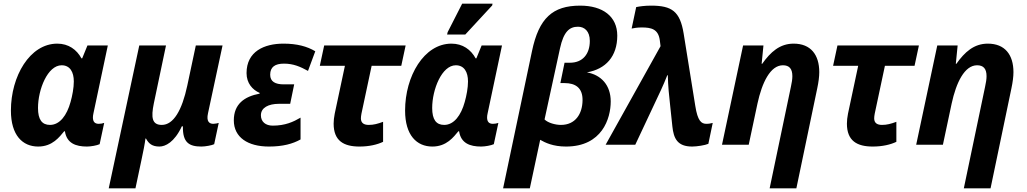

<svg xmlns="http://www.w3.org/2000/svg" viewBox="-20 -796 5646 1056"><path d="M190 10C269 10 307 -43 333 -74H337C347 -8 397 10 458 10C480 10 513 4 528 -3L553 -120C545 -117 533 -115 523 -115C501 -115 491 -127 491 -150C491 -157 492 -164 494 -173L573 -546H461L432 -475H428C402 -523 357 -556 295 -556C144 -556 40 -377 40 -188C40 -52 104 10 190 10ZM255 -109C211 -109 189 -138 189 -202C189 -304 242 -437 319 -437C365 -437 386 -400 386 -348C386 -313 378 -270 368 -235C348 -162 309 -109 255 -109Z M578 240H725L758 84C766 48 778 -13 780 -34H783C798 -6 817 10 857 10C889 10 939 -13 980 -101H986C984 -11 1021 10 1088 10C1110 10 1147 3 1158 -3L1183 -120C1178 -118 1162 -115 1153 -115C1131 -115 1114 -128 1124 -173L1204 -546H1057L1010 -325C981 -189 934 -109 870 -109C816 -109 810 -149 826 -227L893 -546H746Z M1459 10C1536 10 1590 -5 1633 -29V-149C1594 -126 1549 -105 1480 -105C1441 -105 1415 -126 1415 -162C1415 -204 1457 -225 1514 -225H1576L1598 -332H1541C1494 -332 1466 -347 1466 -385C1466 -428 1493 -446 1542 -446C1594 -446 1632 -429 1674 -406L1714 -514C1669 -541 1613 -556 1539 -556C1433 -556 1336 -513 1336 -394C1336 -338 1369 -302 1408 -285V-281C1323 -265 1266 -223 1266 -134C1266 -40 1344 10 1459 10Z M1957 10C2011 10 2056 -1 2087 -16V-126C2057 -115 2035 -109 2008 -109C1982 -109 1965 -119 1965 -145C1965 -151 1966 -161 1968 -171L2024 -434H2187L2211 -546H1763L1739 -434H1877L1821 -171C1817 -151 1815 -132 1815 -116C1815 -21 1871 10 1957 10Z M2439 -606H2539L2687 -766L2689 -776H2522L2442 -619ZM2358 10C2437 10 2475 -43 2501 -74H2505C2515 -8 2565 10 2626 10C2648 10 2681 4 2696 -3L2721 -120C2713 -117 2701 -115 2691 -115C2669 -115 2659 -127 2659 -150C2659 -157 2660 -164 2662 -173L2741 -546H2629L2600 -475H2596C2570 -523 2525 -556 2463 -556C2312 -556 2208 -377 2208 -188C2208 -52 2272 10 2358 10ZM2423 -109C2379 -109 2357 -138 2357 -202C2357 -304 2410 -437 2487 -437C2533 -437 2554 -400 2554 -348C2554 -313 2546 -270 2536 -235C2516 -162 2477 -109 2423 -109Z M2747 240H2894L2951 -27C2979 -11 3022 10 3093 10C3292 10 3339 -145 3339 -238C3339 -327 3287 -384 3208 -398C3312 -416 3375 -486 3375 -600C3375 -706 3295 -765 3171 -765C3019 -765 2944 -696 2906 -515ZM3065 -109C3035 -109 2994 -120 2975 -139L3060 -530C3080 -622 3112 -649 3159 -649C3194 -649 3224 -625 3224 -571C3224 -498 3184 -451 3115 -451H3085L3062 -339H3085C3145 -339 3185 -313 3184 -244C3183 -170 3145 -109 3065 -109Z M3787 10C3812 10 3858 3 3876 -5L3900 -120C3888 -117 3880 -115 3865 -115C3837 -115 3817 -131 3804 -214L3740 -612C3720 -734 3675 -765 3561 -765C3527 -765 3498 -761 3479 -757L3454 -639C3467 -642 3487 -645 3510 -645C3562 -645 3601 -636 3609 -574L3613 -542L3311 0H3474L3576 -217C3606 -281 3627 -323 3650 -382H3653C3654 -327 3660 -266 3666 -214L3678 -101C3685 -34 3706 10 3787 10Z M4330 -319 4213 240H4360L4475 -311C4482 -344 4486 -375 4486 -399C4486 -495 4439 -556 4345 -556C4269 -556 4218 -510 4172 -445H4169L4179 -546H4067L3951 0H4098L4146 -226C4171 -342 4217 -437 4286 -437C4321 -437 4338 -418 4338 -377C4338 -361 4335 -341 4330 -319Z M4780 10C4834 10 4879 -1 4910 -16V-126C4880 -115 4858 -109 4831 -109C4805 -109 4788 -119 4788 -145C4788 -151 4789 -161 4791 -171L4847 -434H5010L5034 -546H4586L4562 -434H4700L4644 -171C4640 -151 4638 -132 4638 -116C4638 -21 4694 10 4780 10Z M5398 -319 5281 240H5428L5543 -311C5550 -344 5554 -375 5554 -399C5554 -495 5507 -556 5413 -556C5337 -556 5286 -510 5240 -445H5237L5247 -546H5135L5019 0H5166L5214 -226C5239 -342 5285 -437 5354 -437C5389 -437 5406 -418 5406 -377C5406 -361 5403 -341 5398 -319Z"/></svg>

Font: Noto Sans
Style: Bold Italic
Weight: 700
Italic angle: -12°
Designer: Monotype Design Team
Foundry: Monotype Imaging Inc.
Version: Version 2.013